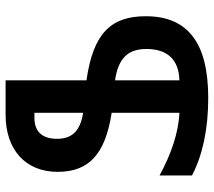

<svg xmlns="http://www.w3.org/2000/svg" viewBox="-59 -695 764 686"><g transform="rotate(-90 323.0 -352.0)"><path d="M316 10C513 10 608 -63 608 -213C608 -336 549 -401 379 -425V-714H256C130 -714 52 -642 52 -528C52 -417 114 -358 263 -335V-93C192 -96 114 -123 39 -164V-48C112 -10 205 10 316 10ZM263 -437C198 -447 170 -477 170 -530C170 -579 192 -611 245 -611H263ZM379 -93V-323C452 -312 491 -282 491 -211C491 -137 454 -95 379 -93Z"/></g></svg>

Font: Noto Sans Armenian Condensed SemiBold
Style: Regular
Weight: 600
Width: 3
Designer: Monotype Design Team
Foundry: Monotype Imaging Inc.
Version: Version 2.008